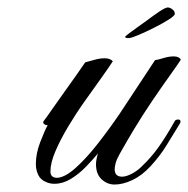

<svg xmlns="http://www.w3.org/2000/svg" viewBox="-20 -483 504 514"><path d="M287 11Q267 11 252 -3Q237 -17 237 -43Q237 -54 242 -72Q228 -55 209.5 -36Q191 -17 169.5 -4Q148 9 126 9Q114 9 105 5Q89 -1 82.5 -14.5Q76 -28 76 -44Q76 -72 87.5 -102Q99 -132 108 -149Q107 -148 105 -148Q101 -148 97.5 -151.5Q94 -155 97 -159Q104 -168 118.5 -189Q133 -210 151 -235Q169 -260 184.5 -282Q200 -304 208 -316Q216 -318 231.5 -322.5Q247 -327 260 -327Q275 -327 282 -319Q271 -302 251 -274Q231 -246 207.5 -213Q184 -180 163 -145Q142 -110 128.5 -78.5Q115 -47 115 -24Q115 -7 133 -7Q154 -8 182.5 -33.5Q211 -59 241.5 -98Q272 -137 300 -178Q345 -246 370 -284Q395 -322 395 -322Q403 -323 417.5 -327.5Q432 -332 445 -332Q460 -332 464 -323Q457 -312 435.5 -282Q414 -252 387.5 -213Q361 -174 337 -134Q329 -121 319 -103.5Q309 -86 301 -72Q292 -56 289.5 -46Q287 -36 287 -30Q287 -10 307 -10Q318 -10 334 -18.5Q350 -27 364 -42Q383 -60 402.5 -86.5Q422 -113 448 -159Q450 -163 457 -163Q462 -163 463 -159.5Q464 -156 462 -153Q443 -122 425.5 -93.5Q408 -65 383 -38Q360 -13 334.5 -1Q309 11 287 11ZM325 -381Q315 -381 315 -384Q315 -386 326.5 -394.5Q338 -403 352 -413Q366 -423 373 -428Q390 -441 406.5 -452Q423 -463 429 -463Q435 -463 441.5 -458Q448 -453 448 -446Q448 -441 431.5 -430.5Q415 -420 392 -408.5Q369 -397 350 -389Q331 -381 325 -381Z"/></svg>

Font: Fleur De Leah
Style: Regular
Weight: 400
Designer: Robert E. Leuschke
Foundry: Robert E. Leuschke
Version: Version 1.010; ttfautohint (v1.8.3)